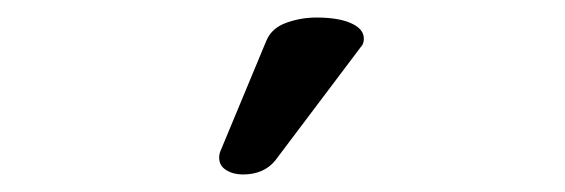

<svg xmlns="http://www.w3.org/2000/svg" viewBox="-20 -769 645 219"><path d="M294 -586Q281 -570 257 -570Q246 -570 238 -575Q230 -580 230 -589Q230 -594 232 -598L284 -723Q290 -737 306.5 -743Q323 -749 341 -749Q366 -749 380.5 -742.5Q395 -736 395 -725Q395 -719 392 -716Z"/></svg>

Font: Marmelad
Style: Regular
Weight: 400
Designer: Manvel Shmavonyan
Foundry: Cyreal
Version: Version 1.110; ttfautohint (v1.8.4.7-5d5b)